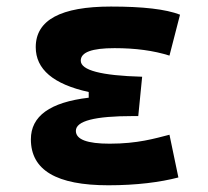

<svg xmlns="http://www.w3.org/2000/svg" viewBox="-20 -547 626 577"><path d="M305.7 9.8C390.6 9.8 461.9 0.5 516.1 -13.7L489.3 -142.1C445.3 -130.9 394 -115.2 309.6 -115.2C241.7 -115.2 208 -127.9 208 -153.8C208 -183.6 265.1 -198.2 379.9 -198.2H395.5L407.2 -316.4C283.7 -319.8 222.7 -335.9 222.7 -364.7C222.7 -390.1 256.3 -402.3 324.2 -402.3C387.2 -402.3 441.4 -395 489.3 -379.9L521 -502.9C478 -519.5 409.7 -527.3 313.5 -527.3C162.6 -527.3 87.4 -486.8 87.4 -405.3C87.4 -338.9 140.1 -293.9 246.6 -270.5V-253.4C130.4 -239.7 72.8 -198.2 72.8 -128.4C72.8 -35.6 149.9 9.8 305.7 9.8Z"/></svg>

Font: Cascadia Code
Style: Bold
Weight: 700
Monospace: yes
Designer: Aaron Bell
Foundry: Saja Typeworks
Version: Version 2404.023